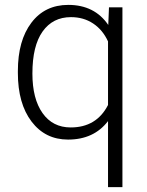

<svg xmlns="http://www.w3.org/2000/svg" viewBox="-20 -558 598 781"><path d="M52.7 -269Q52.7 -393.1 107.7 -465.6Q162.6 -538.1 257.8 -538.1Q364.7 -538.1 420.4 -456.5L423.3 -528.3H478V203.1H419.4V-65.4Q361.8 9.8 256.8 9.8Q164.1 9.8 108.4 -63.5Q52.7 -136.7 52.7 -261.2ZM111.8 -258.8Q111.8 -156.2 153.1 -97.9Q194.3 -39.6 267.6 -39.6Q372.6 -39.6 419.4 -130.9V-389.6Q397.5 -437 358.6 -462.6Q319.8 -488.3 268.6 -488.3Q194.8 -488.3 153.3 -429.9Q111.8 -371.6 111.8 -258.8Z"/></svg>

Font: TypoPRO Roboto
Style: Regular
Weight: 300
Designer: Google
Version: Version 2.136; 2016